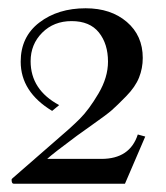

<svg xmlns="http://www.w3.org/2000/svg" viewBox="-20 -726 401 464"><path d="M123 -472 106 -458Q30 -504 30 -577Q30 -637 75 -671.5Q120 -706 187 -706Q248 -706 286.5 -673Q325 -640 325 -586Q325 -561 316 -538.5Q307 -516 285 -493.5Q263 -471 250.5 -460Q238 -449 204.5 -425.5Q171 -402 166 -398Q108 -355 94 -342H225Q294 -342 313 -401L331 -396L282 -282H13Q8 -282 8 -292Q8 -293 10 -295L111 -383Q151 -417 173 -439Q195 -461 218 -500Q241 -539 241 -577Q241 -620 219 -647.5Q197 -675 153 -675Q110 -675 82 -647Q54 -619 54 -578Q54 -509 123 -472Z"/></svg>

Font: Justus
Style: Roman
Weight: 500
Version: Version 001.001